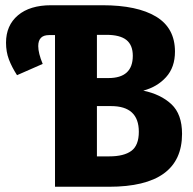

<svg xmlns="http://www.w3.org/2000/svg" viewBox="-20 -713 735 733"><path d="M675 -202Q675 0 396 0H190V-579H167Q126 -579 126 -537Q126 -510 143 -469L45 -426Q25 -457 14 -486Q3 -515 3 -550Q3 -616 48.5 -654.5Q94 -693 175 -693H371Q504 -693 576 -649.5Q648 -606 648 -516Q648 -456 614 -418.5Q580 -381 527 -367Q594 -353 634.5 -315Q675 -277 675 -202ZM350 -580V-415H394Q487 -415 487 -500Q487 -541 462.5 -560.5Q438 -580 386 -580ZM510 -210Q510 -308 404 -308H350V-116H397Q453 -116 481.5 -137Q510 -158 510 -210Z"/></svg>

Font: Fira Sans Condensed
Style: Bold
Weight: 700
Width: 3
Designer: bBox Type GmbH & Carrois Corporate GbR & Edenspiekermann AG
Foundry: bBox Type GmbH & Carrois Corporate GbR & Edenspiekermann AG
Version: Version 4.301